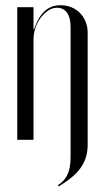

<svg xmlns="http://www.w3.org/2000/svg" viewBox="-20 -522 392 717"><path d="M206 -502.5Q170.5 -502.5 146.2 -479.9Q122 -457.2 107.1 -412.1H105.1V-442.1V-495H44.4V0H105.1V-373.8Q105.1 -396.5 112.4 -417.9Q119.6 -439.4 132.2 -456Q144.9 -472.6 160.4 -482.9Q175.9 -493.1 192.8 -493.1Q216.5 -493.1 230.1 -474.7Q243.6 -456.2 243.6 -422.6V63.2Q243.6 85.5 240.6 101.9Q237.6 118.2 231.5 131Q225.4 143.8 216.4 153.2Q207.5 162.6 196.2 169.8L199.2 174.4Q228.4 156.4 249 139.1Q269.6 121.9 282.4 103.2Q295.2 84.5 301.3 63.5Q307.4 42.5 307.4 17.6V-400.9Q307.4 -422.2 299.6 -441.1Q291.9 -460 278.6 -473.6Q265.2 -487.1 246.6 -494.8Q227.9 -502.5 206 -502.5Z"/></svg>

Font: Moniqa Black
Style: Regular
Weight: 900
Designer: Rajesh Rajput
Foundry: Rajesh Rajput
Version: Version 1.000